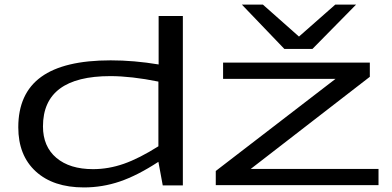

<svg xmlns="http://www.w3.org/2000/svg" viewBox="-20 -810 1714 840"><path d="M692 1 673 -102Q581 -42 504.5 -16Q428 10 347 10Q213 10 136.5 -60Q60 -130 60 -253Q60 -401 160 -473.5Q260 -546 464 -546Q566 -546 674 -528V-740H780V1ZM673 -170V-453Q614 -465 561 -471Q508 -477 463 -477Q168 -477 168 -257Q168 -169 226.5 -119.5Q285 -70 387 -70Q455 -70 522 -93.5Q589 -117 673 -170ZM924 0V-62L1448 -465H956V-536H1598V-474L1077 -71H1636V0ZM1538 -790 1347 -596H1224L1038 -790H1130L1288 -650L1447 -790Z"/></svg>

Font: Georama ExtraExtended
Style: Regular
Weight: 400
Width: 8
Designer: Jean-Baptiste Levee
Foundry: Production Type
Version: Version 1.000